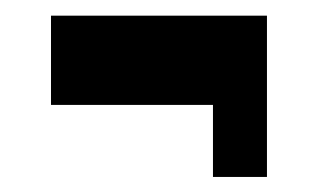

<svg xmlns="http://www.w3.org/2000/svg" viewBox="-20 -371 425 250"><path d="M46.4 -350.6H327.6V-140.6H257.3V-234.4H46.4Z"/></svg>

Font: Francois One
Style: Regular
Weight: 400
Designer: Vernon Adams
Foundry: vernon adams
Version: Version 1.000